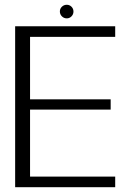

<svg xmlns="http://www.w3.org/2000/svg" viewBox="-20 -785 562 805"><path d="M43.5 0H463V-44.5H106V-325.5H444V-368.5H106V-630.5H463V-675H43.5ZM260 -708Q271.5 -708 279.8 -716.5Q288 -725 288 -736.5Q288 -748.5 279.8 -756.8Q271.5 -765 260 -765Q248 -765 239.5 -756.8Q231 -748.5 231 -737Q231 -725 239.5 -716.5Q248 -708 260 -708Z"/></svg>

Font: Anybody Light
Style: Regular
Weight: 300
Designer: Tyler Finck
Foundry: Etcetera Type Company
Version: Version 1.111; ttfautohint (v1.8.4)